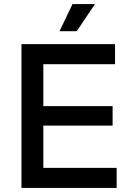

<svg xmlns="http://www.w3.org/2000/svg" viewBox="-20 -928 649 948"><path d="M86 0V-710H548V-611H194V-404H536V-308H194V-99H556V0ZM274 -774 338 -908H449L359 -774Z"/></svg>

Font: Geist Med
Style: Regular
Weight: 400
Designer: Basement.studio, Andrés Briganti, Mateo Zaragoza
Foundry: Basement.studio, Vercel, Andrés Briganti, Guido Ferreyra, Mateo Zaragoza
Version: Version 1.401